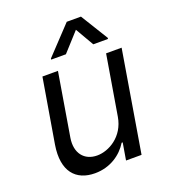

<svg xmlns="http://www.w3.org/2000/svg" viewBox="-140 -866 861 974"><g transform="rotate(-20 290.5 -378.5)"><path d="M411.9 -223C394.9 -120.7 309.7 -73.9 247.2 -73.9C177.6 -73.9 136.4 -125 149.1 -204.5L206 -545.5H122.2L63.9 -198.9C41.2 -59.7 103.7 7.1 206 7.1C288.4 7.1 350.9 -36.9 384.9 -92.3H390.6L375 0H458.8L549.7 -545.5H465.9ZM193.2 -610.8H272.7L362.9 -710.2L420.5 -610.8H500L500.7 -616.5L409.8 -764.2H333.1L193.9 -616.5Z"/></g></svg>

Font: Margiela Sans
Style: Italic
Weight: 400
Italic angle: -9.39999°
Designer: Stefan Endress, Andreas Faust
Version: Version 1.100;FEAKit 1.0